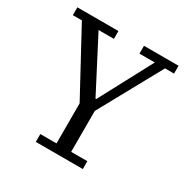

<svg xmlns="http://www.w3.org/2000/svg" viewBox="-159 -837 953 976"><g transform="rotate(30 317.0 -349.0)"><path d="M179 -46H274V-281L73 -652H20V-698H261V-652H171L332 -342H336L501 -652H411V-698H614V-652H561L360 -286V-46H455V0H179Z"/></g></svg>

Font: IBM Plex Serif
Style: Regular
Weight: 400
Designer: Mike Abbink, Paul van der Laan, Pieter van Rosmalen
Foundry: Bold Monday
Version: Version 3.001